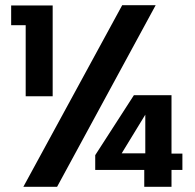

<svg xmlns="http://www.w3.org/2000/svg" viewBox="-20 -720 751 740"><path d="M451 -700H580L200 0H70ZM683 -128V-65H641V0H536V-65H347V-122L496 -353H641V-128ZM540 -129V-278L449 -129ZM79 -623H23V-699H183V-349H79Z"/></svg>

Font: Albert Sans
Style: Bold
Weight: 700
Designer: Andreas Rasmussen
Foundry: a.Foundry
Version: Version 1.025